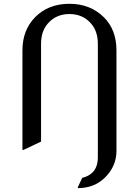

<svg xmlns="http://www.w3.org/2000/svg" viewBox="-20 -767 728 1007"><path d="M97.7 19.5V-502.9Q97.7 -608.4 163.6 -676.3Q232.9 -747.1 344.2 -747.1Q453.6 -747.1 524.9 -676.3Q590.8 -610.8 590.8 -502.9V24.4Q590.8 105 530.3 164.6Q473.6 219.7 388.2 219.7V214.8L411.1 166Q443.4 157.7 462.9 139.6Q493.2 111.8 493.2 57.6V-537.1Q493.2 -602.5 458 -643.1Q414.6 -693.4 344.2 -693.4Q273.9 -693.4 230.5 -643.1Q195.3 -602.5 195.3 -537.1V-24.4L102.5 19.5Z"/></svg>

Font: Nova Slim
Style: Book
Weight: 400
Version: Version 2.000